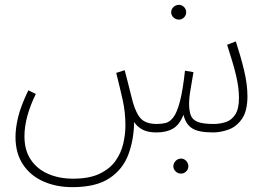

<svg xmlns="http://www.w3.org/2000/svg" viewBox="-20 -542 1117 793"><path d="M279 231Q213 231 159.5 207.5Q106 184 75 137.5Q44 91 44 24Q44 -12 54.5 -57Q65 -102 97 -169L128 -154Q81 -58 81 21Q81 79 107.5 118Q134 157 179.5 176.5Q225 196 282 196Q349 196 391.5 175.5Q434 155 457 122.5Q480 90 489 51.5Q498 13 498 -23Q498 -79 487 -128Q476 -177 460 -241L495 -252Q505 -214 510.5 -192Q516 -170 520 -154Q524 -138 529 -119Q544 -68 565 -49Q586 -30 628 -30Q647 -30 664 -34Q681 -38 696 -57.5Q711 -77 723 -122.5Q735 -168 744 -250L779 -244Q775 -217 768 -178.5Q761 -140 761 -114Q761 -86 767.5 -67Q774 -48 795.5 -39Q817 -30 862 -30Q889 -30 913 -38Q937 -46 952 -69.5Q967 -93 967 -138Q967 -180 955 -230.5Q943 -281 918 -357L954 -371Q974 -310 988 -252Q1002 -194 1002 -145Q1002 -83 979 -50.5Q956 -18 923 -6.5Q890 5 861 5Q798 5 772 -13Q746 -31 738 -68Q721 -26 694 -10.5Q667 5 626 5Q590 5 568 -7Q546 -19 534 -38Q533 35 510 96.5Q487 158 431.5 194.5Q376 231 279 231ZM728 175Q715 175 705.5 166Q696 157 696 145Q696 132 705.5 122.5Q715 113 728 113Q740 113 749 122.5Q758 132 758 145Q758 157 749 166Q740 175 728 175ZM719 -461Q706 -461 696.5 -470Q687 -479 687 -491Q687 -504 696.5 -513Q706 -522 719 -522Q731 -522 740 -513Q749 -504 749 -491Q749 -479 740 -470Q731 -461 719 -461Z"/></svg>

Font: Noto Sans Arabic SemCond ExtLt
Style: Regular
Weight: 200
Width: 4
Designer: Monotype Design Team, Nadine Chahine, Nizar Qandah and Khaled Hosny
Foundry: Monotype Imaging Inc.
Version: Version 2.012; ttfautohint (v1.8.4.7-5d5b)